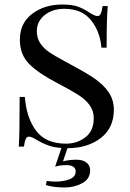

<svg xmlns="http://www.w3.org/2000/svg" viewBox="-20 -642 575 850"><path d="M378 -585Q400 -571 412 -571Q421 -571 426 -581.5Q431 -592 434 -615H457Q452 -563 452 -431H429Q423 -503 382.5 -553Q342 -603 265 -603Q212 -603 177.5 -575Q143 -547 143 -504Q143 -473 158.5 -450Q174 -427 198.5 -410.5Q223 -394 268 -370L301 -352Q363 -319 400.5 -293Q438 -267 461 -233.5Q484 -200 484 -156Q484 -75 425.5 -30.5Q367 14 279 14Q231 14 200.5 4Q170 -6 142 -23Q120 -37 108 -37Q99 -37 94 -26.5Q89 -16 86 7H63Q67 -42 67 -213H90Q97 -120 140 -63Q183 -6 272 -6Q322 -6 358.5 -34.5Q395 -63 395 -119Q395 -152 376 -177.5Q357 -203 325 -223Q293 -243 236 -273Q154 -315 111 -357Q68 -399 68 -466Q68 -540 122.5 -581Q177 -622 256 -622Q300 -622 325.5 -612.5Q351 -603 378 -585ZM259 72Q289 65 318 65Q346 65 362.5 77.5Q379 90 379 112Q379 150 344 169Q309 188 266 188Q216 188 183 177L187 159Q208 162 225 162Q261 162 288 151.5Q315 141 315 117Q315 89 273 89Q245 89 224 96L258 -5H285Z"/></svg>

Font: Playfair Display SC
Style: Regular
Weight: 400
Designer: Claus Eggers Sørensen
Foundry: Claus Eggers Sørensen
Version: Version 1.200; ttfautohint (v1.6)